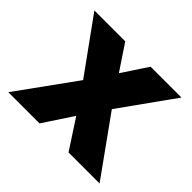

<svg xmlns="http://www.w3.org/2000/svg" viewBox="-122 -654 809 809"><g transform="rotate(45 282.0 -250.0)"><path d="M10 0 197 -259 23 -500H207L283 -386L358 -500H542L369 -258L554 0H369L283 -132L196 0Z"/></g></svg>

Font: Figtree ExtraBold
Style: Regular
Weight: 800
Designer: Erik Kennedy
Foundry: Erik Kennedy
Version: Version 2.002